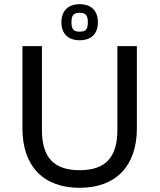

<svg xmlns="http://www.w3.org/2000/svg" viewBox="-20 -887 761 916"><path d="M360 -695C416 -695 447 -726 447 -781C447 -835 416 -867 360 -867C305 -867 273 -835 273 -781C273 -726 305 -695 360 -695ZM360 -826C389 -826 399 -814 399 -781C399 -747 389 -736 360 -736C331 -736 321 -747 321 -781C321 -814 331 -826 360 -826ZM540 -667V-267C540 -136 483 -75 360 -75C237 -75 180 -136 180 -267V-667H87V-275C87 -95 186 9 360 9C533 9 633 -95 633 -275V-667H540Z"/></svg>

Font: Maven Pro
Style: Medium
Weight: 500
Designer: Joe Prince
Foundry: Joe Prince
Version: Version 1.003